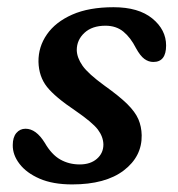

<svg xmlns="http://www.w3.org/2000/svg" viewBox="-20 -488 480 519"><path d="M195.5 -43.5Q224.5 -43.5 242 -58.8Q259.5 -74 259.5 -97.5Q259 -118.5 244.5 -137.8Q230 -157 183.5 -189Q129 -225.5 107 -253.2Q85 -281 84 -321Q83.5 -361.5 106.8 -395Q130 -428.5 175.2 -448.5Q220.5 -468.5 287 -468.5Q354.5 -468.5 391.8 -438Q429 -407.5 429 -365Q429 -320.5 394.5 -320.5Q381.5 -320.5 370.2 -328.8Q359 -337 347.5 -358Q333 -386.5 313.5 -402.5Q294 -418.5 265 -418.5Q229 -418.5 208.2 -399.2Q187.5 -380 187.5 -352.5Q188 -332 203.2 -310.2Q218.5 -288.5 262.5 -256.5Q302.5 -228 324 -206.8Q345.5 -185.5 354 -165.8Q362.5 -146 363 -122.5Q364 -65 314.5 -27.2Q265 10.5 175 10.5Q123 10.5 87.2 -5Q51.5 -20.5 32.8 -45Q14 -69.5 14.5 -96Q14.5 -117 24.2 -128.5Q34 -140 49 -140Q77.5 -140 101 -102Q119.5 -70 143 -56.8Q166.5 -43.5 195.5 -43.5Z"/></svg>

Font: Fraunces 9pt S100
Style: Italic
Weight: 400
Italic angle: -16°
Version: Version 1.000; ttfautohint (v1.8.3)